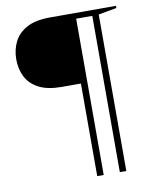

<svg xmlns="http://www.w3.org/2000/svg" viewBox="-90 -784 782 962"><g transform="rotate(-10 301.0 -303.0)"><path d="M359 109H326V-362H229Q157 -362 112.8 -385Q68.5 -408 48.2 -447.8Q28 -487.5 28 -537Q28 -586 48 -626.2Q68 -666.5 112.5 -690.8Q157 -715 229.5 -715H566.5V-704L474 -687V109H441V-686H359Z"/></g></svg>

Font: Newsreader 72pt
Style: Regular
Weight: 400
Designer: Hugues Gentile
Foundry: Production Type
Version: Version 1.003; ttfautohint (v1.8.3)